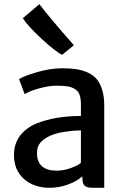

<svg xmlns="http://www.w3.org/2000/svg" viewBox="-20 -892 599 920"><path d="M217.8 7.8Q142.1 7.8 94.5 -34.7Q46.9 -77.1 46.9 -149.4Q46.9 -202.1 75.4 -240.7Q104 -279.3 154.8 -300.3Q245.6 -336.4 367.7 -336.4V-391.6Q367.7 -420.4 361.1 -438.2Q354.5 -456.1 338.6 -465.6Q322.8 -475.1 302.7 -478.3Q282.7 -481.4 250.5 -481.4Q214.8 -481.4 167 -468.3Q119.1 -455.1 98.1 -440.9L71.3 -513.2Q94.7 -527.8 158 -546.4Q221.2 -564.9 278.8 -564.9Q317.4 -564.9 346.7 -560.3Q376 -555.7 401.9 -543.7Q427.7 -531.7 444.1 -512Q460.4 -492.2 470 -460.4Q479.5 -428.7 479.5 -385.7V7.8H431.6Q415 7.8 406.5 6.6Q397.9 5.4 389.6 0.5Q381.3 -4.4 377.9 -14.9Q374.5 -25.4 374.5 -43V-46.9Q349.6 -24.4 307.1 -8.3Q264.6 7.8 217.8 7.8ZM252.4 -74.2Q285.6 -74.2 321.8 -87.6Q357.9 -101.1 367.7 -112.3V-267.1Q332.5 -267.1 288.8 -260.3Q245.1 -253.4 218.3 -240.7Q189 -227.1 173.1 -208Q157.2 -189 157.2 -159.2Q157.2 -74.2 252.4 -74.2ZM334 -675.3 277.8 -629.4Q247.1 -643.6 180.2 -705.3Q113.3 -767.1 89.4 -804.7L168.5 -872.1Q220.7 -803.7 334 -675.3Z"/></svg>

Font: HaufeMerriweatherSans
Style: Regular
Weight: 400
Designer: Eben Sorkin ( eben@eyebytes.com )
Foundry: Eben Sorkin
Version: Version 1.56